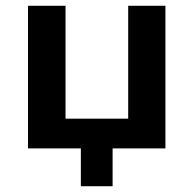

<svg xmlns="http://www.w3.org/2000/svg" viewBox="-20 -514 671 665"><path d="M260 131V0H77V-494H207V-103H424V-494H553V0H370V131Z"/></svg>

Font: Nunito Sans 10pt
Style: Bold
Weight: 700
Designer: Vernon Adams
Foundry: Vernon Adams
Version: Version 3.101;gftools[0.9.27]